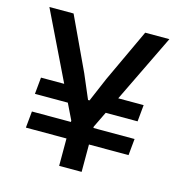

<svg xmlns="http://www.w3.org/2000/svg" viewBox="-98 -726 761 813"><g transform="rotate(15 283.0 -319.5)"><path d="M323 -268 340.5 -341H512.5L505.5 -268ZM62.5 -192.5H512.5L505.5 -120H55.5ZM224 -341 242 -268H55.5L62.5 -341ZM239.5 -186 19.5 -639H125.5L234.5 -406.5L279.5 -301H286L331 -406.5L439.5 -639H545.5L326 -186ZM233.5 0V-279H332V0Z"/></g></svg>

Font: Anek Gurmukhi Medium Medium
Style: Regular
Weight: 500
Version: Version 1.003